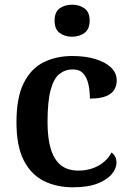

<svg xmlns="http://www.w3.org/2000/svg" viewBox="-20 -786 554 816"><path d="M290 10Q220 10 166 -17Q112 -44 81 -104.5Q50 -165 50 -266Q50 -373 81.5 -434.5Q113 -496 166.5 -522Q220 -548 287 -548Q343 -548 385.5 -535Q428 -522 452 -499Q476 -476 476 -444Q476 -422 465.5 -404.5Q455 -387 430 -377Q405 -367 362 -367Q362 -401 355.5 -429Q349 -457 333.5 -474Q318 -491 289 -491Q257 -491 232.5 -471.5Q208 -452 195 -403Q182 -354 182 -267Q182 -198 196 -152.5Q210 -107 238.5 -84Q267 -61 314 -61Q347 -61 374.5 -71Q402 -81 422.5 -98.5Q443 -116 454 -138Q464 -131 469.5 -120Q475 -109 475 -95Q475 -70 455 -46Q435 -22 394.5 -6Q354 10 290 10ZM286 -630Q255 -630 233.5 -646Q212 -662 212 -698Q212 -735 233.5 -750.5Q255 -766 287 -766Q317 -766 339 -750.5Q361 -735 361 -698Q361 -662 339 -646Q317 -630 286 -630Z"/></svg>

Font: Noto Serif Bengali SemiBold
Style: Regular
Weight: 600
Version: Version 2.003